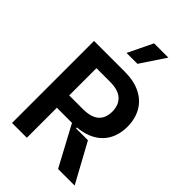

<svg xmlns="http://www.w3.org/2000/svg" viewBox="-282 -1094 1204 1204"><g transform="rotate(45 320.0 -491.5)"><path d="M66.8 0V-727.3H339.5Q421.2 -727.3 478.7 -698.5Q536.2 -669.7 565.9 -617.2Q595.5 -564.6 595.9 -495Q595.5 -424.7 565.5 -373.2Q535.5 -321.7 477.6 -294Q419.7 -266.3 337.4 -266.3H143.5V-375.7H319.6Q391.3 -375.7 426.1 -405.7Q460.9 -435.7 461.6 -495Q460.9 -554.3 425.8 -585.8Q390.6 -617.2 318.9 -617.2H198.2V0ZM480.1 -259.9 622.2 0H475.1L311.1 -306.1L374.3 -312.5V-259.9ZM264.2 -818.2 343.7 -983H470.2L360.8 -818.2Z"/></g></svg>

Font: Riot Sans
Style: Regular
Weight: 400
Designer: Rasmus Andersson
Foundry: rsms
Version: Version 3.005